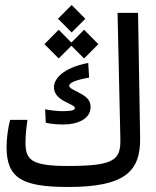

<svg xmlns="http://www.w3.org/2000/svg" viewBox="-20 -745 626 768"><path d="M252 2.9C478.5 2.9 543 -58.1 540.5 -194.8L532.2 -693.4H450.2L461.4 -191.4C463.4 -106.4 440.9 -81.1 251.5 -81.1C100.6 -81.1 82 -107.4 82 -176.8C82 -203.6 85.4 -235.4 89.8 -265.6H20.5C11.7 -231.9 6.3 -190.4 6.3 -156.7C6.3 -33.2 66.9 2.9 252 2.9ZM233.9 -247.1C289.6 -247.1 342.3 -269 342.3 -316.4C342.3 -339.4 333 -355.5 295.4 -374.5C270 -387.7 256.8 -393.1 256.8 -402.3C256.8 -413.6 282.7 -425.3 336.4 -434.6L333 -493.2C231 -473.6 195.8 -429.2 195.8 -396C195.8 -370.6 212.9 -352.5 241.7 -337.9C272.5 -322.3 279.3 -320.3 279.3 -312C279.3 -304.2 264.2 -300.3 231 -300.3C207.5 -300.3 186 -303.2 160.6 -307.6L163.1 -253.9C180.7 -250 205.1 -247.1 233.9 -247.1ZM316.4 -511.2 373.5 -568.4 316.4 -626 265.6 -574.7 214.8 -626 157.7 -568.4 214.8 -511.2 265.6 -562ZM266.6 -615.2 321.3 -669.9 266.6 -725.1 211.9 -669.9Z"/></svg>

Font: Cascadia Code SemiLight
Style: Regular
Weight: 350
Monospace: yes
Designer: Aaron Bell
Foundry: Saja Typeworks
Version: Version 2404.023